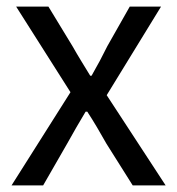

<svg xmlns="http://www.w3.org/2000/svg" viewBox="-20 -563 538 583"><path d="M15 0 194 -283 29 -543H127L200 -423Q213 -400 226.5 -378Q240 -356 254 -333H258Q284 -378 306 -423L374 -543H469L304 -274L483 0H383L303 -127Q289 -152 274.5 -176.5Q260 -201 245 -224H240Q226 -201 212 -176.5Q198 -152 184 -127L111 0Z"/></svg>

Font: Kinto Sans
Style: Regular
Weight: 400
Designer: Authors: Ryoko NISHIZUKA  (kana & ideographs); Paul D. Hunt (Latin, Greek & Cyrillic); Wenlong ZHANG  (bopomofo); Sandol
Foundry: Adobe Systems Incorporated, ookami Inc.
Version: Version 0.001